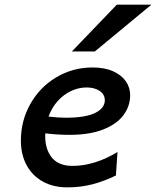

<svg xmlns="http://www.w3.org/2000/svg" viewBox="-20 -789 667 821"><path d="M268.1 12.2Q207.5 12.2 162.6 -12.9Q117.7 -38.1 93.5 -83.3Q69.3 -128.4 69.3 -187.5Q69.3 -272.9 109.9 -344.7Q150.4 -416.5 220.7 -458.5Q291 -500.5 376.5 -500.5Q427.7 -500.5 463.9 -484.1Q500 -467.8 518.3 -440.9Q536.6 -414.1 536.6 -382.3Q536.6 -335.4 508.1 -296.9Q479.5 -258.3 421.4 -235.4Q363.3 -212.4 277.8 -212.4Q226.1 -212.4 173.8 -218.8Q173.3 -214.8 173.3 -207Q173.3 -149.9 202.1 -114.7Q231 -79.6 291 -79.6Q337.4 -79.6 386.7 -95Q436 -110.4 482.4 -139.2L475.6 -38.6Q424.8 -13.7 374.3 -0.7Q323.7 12.2 268.1 12.2ZM261.7 -285.6Q344.7 -285.6 386.5 -305.9Q428.2 -326.2 428.2 -360.4Q428.2 -384.8 406.5 -399.9Q384.8 -415 350.1 -415Q316.4 -415 284.4 -400.1Q252.4 -385.3 226.8 -356.9Q201.2 -328.6 187.5 -290.5Q227.1 -285.6 261.7 -285.6ZM627.4 -769 385.3 -568.8H287.1L479.5 -769Z"/></svg>

Font: Lesson One Medium
Style: Italic
Weight: 500
Italic angle: -14°
Designer: But Ko, Victor Gaultney, Annie Olsen, Julie Remington, Don Collingsworth, Eric Hays, Becca Hirsbrunner
Version: Version 1.100